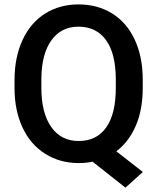

<svg xmlns="http://www.w3.org/2000/svg" viewBox="-20 -741 730 884"><path d="M637.2 -336.9Q637.2 -235.8 605.2 -161.9Q573.2 -87.9 515.6 -44.4L637.7 50.8L557.6 123L406.2 3.4Q376.5 9.8 342.3 9.8Q256.3 9.8 188.7 -32.5Q121.1 -74.7 84.2 -152.8Q47.4 -231 46.9 -333V-373Q46.9 -477.1 83.7 -556.6Q120.6 -636.2 187.7 -678.5Q254.9 -720.7 341.3 -720.7Q429.2 -720.7 496.3 -679Q563.5 -637.2 600.1 -558.8Q636.7 -480.5 637.2 -376.5ZM513.2 -374Q513.2 -494.1 468.3 -556.2Q423.3 -618.2 341.3 -618.2Q261.7 -618.2 216.6 -555.4Q171.4 -492.7 170.4 -378.4V-336.9Q170.4 -221.7 215.6 -156.7Q260.7 -91.8 342.3 -91.8Q424.8 -91.8 469 -154.3Q513.2 -216.8 513.2 -336.9Z"/></svg>

Font: Roboto Medium
Style: Regular
Weight: 500
Designer: Google
Version: Version 2.134; 2016; ttfautohint (v1.6)